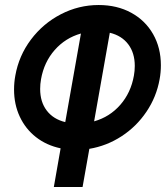

<svg xmlns="http://www.w3.org/2000/svg" viewBox="-20 -745 661 765"><path d="M221.5 -154Q165 -166 123.2 -198.8Q81.5 -231.5 58.8 -280.2Q36 -329 36 -388Q36 -416.5 41 -443.5Q55 -523 103.2 -587.2Q151.5 -651.5 222.5 -688.2Q293.5 -725 373 -725Q446.5 -725 502.8 -694.2Q559 -663.5 590 -609Q621 -554.5 621 -485Q621 -456.5 616 -429.5Q603.5 -359 563.5 -299.8Q523.5 -240.5 464.2 -202Q405 -163.5 336 -152L309 0H194.5ZM140 -390.5Q140 -339 166.2 -304.5Q192.5 -270 240 -258.5L302.5 -611.5Q240.5 -594 198 -545.8Q155.5 -497.5 143.5 -429.5Q140 -410.5 140 -390.5ZM513.5 -443.5Q517 -462.5 517 -482.5Q517 -534 491 -568.5Q465 -603 417.5 -614.5L355 -261.5Q417 -279 459.2 -327.2Q501.5 -375.5 513.5 -443.5Z"/></svg>

Font: JuliaMono Medium
Style: Italic
Weight: 500
Italic angle: -9°
Monospace: yes
Designer: cormullion
Foundry: corm
Version: Version 0.054; ttfautohint (v1.8.4)